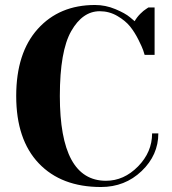

<svg xmlns="http://www.w3.org/2000/svg" viewBox="-20 -735 690 770"><path d="M361 -715Q403 -715 442.5 -698.5Q482 -682 501 -666L520 -650Q529 -666 542.5 -679.5Q556 -693 566 -699L575 -705H600V-515H560Q558 -522 554 -534Q550 -546 535 -576Q520 -606 501.5 -629Q483 -652 450.5 -671Q418 -690 380 -690Q311 -690 265.5 -610Q220 -530 220 -350Q220 -10 405 -10Q477 -10 533.5 -67.5Q590 -125 590 -200H615Q615 -113 548 -49Q481 15 385 15Q226 15 135.5 -80Q45 -175 45 -350Q45 -523 131.5 -619Q218 -715 361 -715Z"/></svg>

Font: Yeseva One
Style: Regular
Weight: 400
Designer: Jovanny Lemonad
Foundry: Jovanny Lemonad
Version: Version 2.000